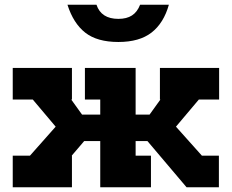

<svg xmlns="http://www.w3.org/2000/svg" viewBox="-20 -794 983 814"><path d="M909 -372H823L726 -257L836 -134H908V0H771L605 -196H555V-134H620V0H405V-196H337L284 -134H285V0H34V-134H107L216 -257L119 -372H34V-506H285V-372H282L328 -308H405V-372H340V-506H555V-308H614L660 -372H658V-506H909ZM266 -774H389Q409 -714 482 -714Q517 -714 539.5 -728.5Q562 -743 574 -774H696Q674 -696 622.5 -656Q571 -616 482 -616Q392 -616 341.5 -655.5Q291 -695 266 -774Z"/></svg>

Font: Arvo
Style: Bold
Weight: 700
Designer: Anton Koovit (Cyrillic Expansion: Cyreal)
Foundry: Anton Koovit, Yassin Baggar
Version: Version 3.000